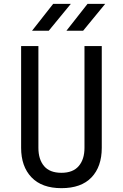

<svg xmlns="http://www.w3.org/2000/svg" viewBox="-20 -970 640 1000"><path d="M300 10Q198 10 144 -46.5Q90 -103 90 -200V-730H180V-200Q180 -140 209.5 -105Q239 -70 300 -70Q360 -70 390 -105Q420 -140 420 -200V-730H510V-200Q510 -102 456.5 -46Q403 10 300 10ZM326 -810 436 -950H528L413 -810ZM147 -810 257 -950H349L234 -810Z"/></svg>

Font: Liga JetBrainsMono Nerd Font
Style: Regular
Weight: 400
Designer: Philipp Nurullin, Konstantin Bulenkov
Foundry: JetBrains
Version: Version 2.225; ttfautohint (v1.8.3)